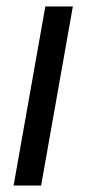

<svg xmlns="http://www.w3.org/2000/svg" viewBox="-20 -573 267 593"><path d="M107 0H22L120 -553H205Z"/></svg>

Font: Open Sauce One
Style: Italic
Weight: 400
Italic angle: -10°
Designer: Alfredo Marco Pradil
Foundry: Creative Sauce Fz LLC
Version: Version 1.477